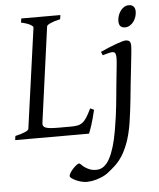

<svg xmlns="http://www.w3.org/2000/svg" viewBox="-59 -685 810 979"><g transform="rotate(-5 346.5 -195.5)"><path d="M414.1 -119.1Q404.3 -76.7 394.3 -45.4Q384.3 -14.2 377.9 0H0L2.9 -21Q33.7 -27.8 52.2 -35.9Q70.8 -43.9 71.8 -50.8L143.1 -564Q144 -569.8 128.9 -578.6Q113.8 -587.4 82 -594.2L85 -615.2H285.2L282.2 -594.2Q251.5 -587.4 232.9 -579.1Q214.4 -570.8 212.9 -564L146 -75.2Q145 -66.4 147.9 -60.3Q150.9 -54.2 159.9 -50.5Q168.9 -46.9 184.8 -45.4Q200.7 -43.9 225.1 -43.9H287.1Q307.6 -43.9 322 -46.4Q336.4 -48.8 348.1 -57.4Q359.9 -65.9 370.6 -82.5Q381.3 -99.1 395 -127.9L414.1 -119.1ZM669.4 -600.1Q669.4 -586.4 665 -573Q660.6 -559.6 652.6 -548.6Q644.5 -537.6 633.3 -530.8Q622.1 -523.9 608.4 -523.9Q577.1 -523.9 577.1 -558.1Q577.1 -571.3 581.3 -584.7Q585.4 -598.1 593.3 -609.4Q601.1 -620.6 612.1 -627.7Q623 -634.8 637.2 -634.8Q652.3 -634.8 660.9 -625.7Q669.4 -616.7 669.4 -600.1ZM631.3 -424.8Q631.3 -419.4 630.1 -406Q628.9 -392.6 627 -374.5Q625 -356.4 622.8 -335.7Q620.6 -314.9 618.4 -295.2Q616.2 -275.4 614.3 -258.3Q612.3 -241.2 611.3 -231Q609.4 -213.9 607.4 -192.1Q605.5 -170.4 602.5 -145Q599.6 -119.6 596.2 -91.1Q592.8 -62.5 587.9 -32.2Q578.1 24.9 563.7 63.7Q549.3 102.5 532.2 129.2Q515.1 155.8 495.8 173.6Q476.6 191.4 456.5 207Q443.4 217.3 427.7 224.4Q412.1 231.4 397 235.8Q381.8 240.2 368.7 242.2Q355.5 244.1 346.7 244.1Q333 244.1 317.9 240.2Q302.7 236.3 290 230.5Q277.3 224.6 269 218.3Q260.7 211.9 260.7 207Q260.7 200.7 267.1 190.4Q273.4 180.2 282.2 170.7Q291 161.1 300 154.1Q309.1 147 314 147Q317.9 147 323.7 153.3Q329.6 159.7 339.4 167Q349.1 174.3 363.8 180.7Q378.4 187 399.9 187Q441.4 187 468.3 136.7Q495.1 86.4 510.7 -5.4Q517.1 -41.5 521.5 -74.2Q525.9 -106.9 528.8 -134.8Q531.7 -162.6 533.7 -184.3Q535.6 -206.1 537.1 -220.2Q537.6 -228 539.1 -241Q540.5 -253.9 542 -268.8Q543.5 -283.7 545.2 -299.6Q546.9 -315.4 548.3 -329.6Q549.8 -343.8 550.5 -354.7Q551.3 -365.7 551.3 -371.1Q551.3 -382.3 549.8 -388.9Q548.3 -395.5 545.7 -398.7Q543 -401.9 539.3 -402.8Q535.6 -403.8 531.2 -403.8Q526.9 -403.8 518.8 -401.9Q510.7 -399.9 502.7 -397.7Q494.6 -395.5 488.5 -393.8Q482.4 -392.1 482.4 -392.1L475.1 -410.2Q495.6 -419.4 516.1 -428Q536.6 -436.5 554.2 -442.9Q571.8 -449.2 585 -453.1Q598.1 -457 604 -457Q617.7 -457 624.5 -451.2Q631.3 -445.3 631.3 -424.8Z"/></g></svg>

Font: GentiumAlt
Style: Italic
Weight: 400
Italic angle: -7°
Designer: J. Victor Gaultney
Version: Version 1.02; 2005; OFL release